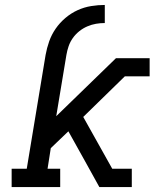

<svg xmlns="http://www.w3.org/2000/svg" viewBox="-20 -755 640 775"><path d="M27 0V-74H88L164 -533Q169 -561 178.5 -588Q188 -615 204.5 -639Q221 -663 244 -682.5Q267 -702 293.5 -714Q320 -726 348 -730.5Q376 -735 403 -735V-662Q385 -662 367.5 -659Q350 -656 332.5 -648.5Q315 -641 300 -629Q285 -617 274 -601.5Q263 -586 257 -568.5Q251 -551 248 -533L207 -286L448 -520H584V-447H484L316 -283L433 -74H512V0H381L324 -103L256 -225L185 -157L172 -74H223V0Z"/></svg>

Font: Iosevka Etoile Oblique
Style: Regular
Weight: 400
Italic angle: -9°
Designer: Belleve Invis
Foundry: Belleve Invis
Version: Version 15.5.2; ttfautohint (v1.8.4)